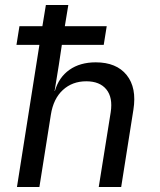

<svg xmlns="http://www.w3.org/2000/svg" viewBox="-20 -750 640 770"><path d="M46 -570 58 -645H150L164 -730H254L240 -645H408L396 -570H228L216 -490L199 -385H200Q216 -440 258.5 -470Q301 -500 364 -500Q447 -500 488 -449Q529 -398 515 -310L466 0H376L424 -300Q433 -359 406.5 -391.5Q380 -424 326 -424Q270 -424 232 -389Q194 -354 184 -290L138 0H48L138 -570Z"/></svg>

Font: NKDuy Mono
Style: Italic
Weight: 400
Italic angle: -9°
Monospace: yes
Designer: NKDuy
Foundry: NKDuy
Version: Version 2.251; ttfautohint (v1.8.4.7-5d5b)